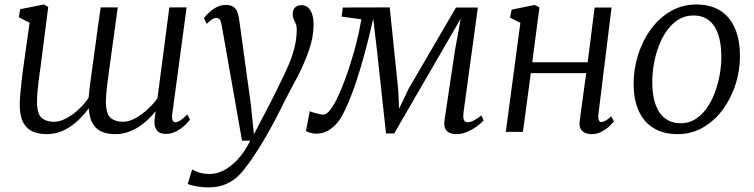

<svg xmlns="http://www.w3.org/2000/svg" viewBox="-20 -588 3362 856"><path d="M161 -291Q159 -276 156.2 -257Q153.5 -238 151 -217.2Q148.5 -196.5 146.8 -175.8Q145 -155 145 -136Q145 -80 165.8 -62.5Q186.5 -45 220 -45Q247 -45 276.5 -61Q306 -77 332 -101.5Q358 -126 375 -152Q378 -185 383 -223Q388 -261 393 -296Q399.5 -340.5 405.2 -385Q411 -429.5 417 -472.2Q423 -515 429 -555H505Q492 -461 483 -395Q474 -329 467.8 -284.8Q461.5 -240.5 458.2 -212.5Q455 -184.5 453.5 -167Q452 -149.5 452 -136Q452 -80 473.2 -62.5Q494.5 -45 528 -45Q554.5 -45 583.2 -60.8Q612 -76.5 638 -100.5Q664 -124.5 682 -150L735 -555H812L748 -80Q745.5 -60.5 749.5 -51.8Q753.5 -43 761 -43Q771.5 -43 784.2 -51.2Q797 -59.5 815 -78L827 -55Q823 -48.5 807.8 -33Q792.5 -17.5 769.2 -4.2Q746 9 718 9Q690.5 9 678 -8.8Q665.5 -26.5 669.5 -58L674 -92Q659 -73.5 640 -55.2Q621 -37 598.2 -22.2Q575.5 -7.5 549.5 1.2Q523.5 10 494 10Q459.5 10 434 -0.8Q408.5 -11.5 393.5 -36.5Q378.5 -61.5 376 -104H375Q359.5 -83 340 -62.8Q320.5 -42.5 297 -26Q273.5 -9.5 246.2 0.2Q219 10 188 10Q152 10 125 -2Q98 -14 83 -43Q68 -72 68 -123Q68 -140 70 -163.5Q72 -187 74.8 -212.2Q77.5 -237.5 80.2 -259.5Q83 -281.5 85 -295L112 -487L64 -511L70 -547L176 -568L195 -557Z M968.5 -474.5Q965 -495 959 -501.5Q953 -508 944.5 -508Q935 -508 925.2 -501.5Q915.5 -495 901.5 -481.5L889.5 -507Q893 -513 907 -527.2Q921 -541.5 941.5 -553.8Q962 -566 985.5 -566Q1008 -566 1020.2 -557.8Q1032.5 -549.5 1038.2 -534.5Q1044 -519.5 1046.5 -499Q1053 -452.5 1059.5 -405.8Q1066 -359 1072.2 -312.2Q1078.5 -265.5 1085 -218.8Q1091.5 -172 1098 -125.5L1112 11L1193 -144.5Q1212.5 -185.5 1232 -224Q1251.5 -262.5 1267.5 -300.5Q1283.5 -338.5 1293.2 -377.2Q1303 -416 1303 -457Q1303 -471.5 1298.5 -482.2Q1294 -493 1289.5 -502.8Q1285 -512.5 1285 -523.5Q1285 -545.5 1296.2 -555.2Q1307.5 -565 1323.5 -565Q1341 -565 1353 -554.8Q1365 -544.5 1371.5 -525Q1378 -505.5 1378 -477.5Q1378 -422 1357 -362.5Q1336 -303 1306.8 -247Q1277.5 -191 1253 -145.5Q1230.5 -99 1209.5 -59Q1188.5 -19 1169.2 14.5Q1150 48 1133 75Q1116 102 1101.5 122.8Q1087 143.5 1075 158Q1062 177.5 1040.2 198.2Q1018.5 219 986.2 233.2Q954 247.5 909 247.5Q887.5 247.5 859.8 243.2Q832 239 817 232L836.5 167.5Q844 172 864.2 179.8Q884.5 187.5 919 187.5Q944 187.5 974.5 173Q1005 158.5 1036.8 126Q1068.5 93.5 1096 39H1059Z M2012.5 10Q1986.5 10 1971.8 -4.5Q1957 -19 1962 -54L2008.5 -364L2034 -505L1953 -365L1737.5 7H1701L1660 -368.5L1644 -505Q1624.5 -418.5 1605.8 -349.8Q1587 -281 1569.5 -228Q1552 -175 1535.5 -136Q1519 -97 1504 -70Q1483.5 -33.5 1454 -12.8Q1424.5 8 1390.5 8Q1381.5 8 1371.8 6Q1362 4 1354.2 1Q1346.5 -2 1344 -4L1361 -92.5Q1363.5 -90.5 1375.5 -86.8Q1387.5 -83 1401 -80Q1414.5 -77 1421 -77Q1436 -77 1452.5 -98.5Q1469 -120 1485.5 -154.8Q1502 -189.5 1517.2 -230.8Q1532.5 -272 1544.5 -311Q1551 -331.5 1557.2 -353.8Q1563.5 -376 1569.8 -400Q1576 -424 1581.2 -449.5Q1586.5 -475 1591 -502L1503 -514L1508.5 -554.5L1717.5 -555L1755 -192L1759.5 -103.5L1801.5 -192L2013 -554.5H2110.5L2046.5 -87Q2046 -81.5 2045.5 -71Q2045 -60.5 2049 -51.8Q2053 -43 2065.5 -43Q2078 -43 2094.5 -52Q2111 -61 2126 -73.5L2136 -51Q2131 -44.5 2112.8 -29.8Q2094.5 -15 2068.2 -2.5Q2042 10 2012.5 10Z M2648 -79Q2646 -61 2649.8 -52.5Q2653.5 -44 2659 -44Q2668 -44 2679.2 -49.8Q2690.5 -55.5 2704.5 -69.5L2717 -47Q2713 -41.5 2699 -27.5Q2685 -13.5 2663.8 -1.8Q2642.5 10 2617.5 10Q2600.5 10 2587.5 4Q2574.5 -2 2568 -15.2Q2561.5 -28.5 2564.5 -49.5L2593.5 -262H2346.5L2311.5 0H2235L2300 -486L2254 -509.5L2261 -545L2364 -566L2385 -555L2353 -310.5H2600L2631 -554.5H2706.5Z M3084.5 -568Q3147.5 -568 3190.8 -540.8Q3234 -513.5 3256.5 -462Q3279 -410.5 3279 -337.5Q3279 -272 3258.8 -210Q3238.5 -148 3201.5 -98.2Q3164.5 -48.5 3113.5 -19.2Q3062.5 10 3001 10Q2939 10 2895 -16.2Q2851 -42.5 2828 -92.8Q2805 -143 2805 -214Q2805 -281 2825 -344.2Q2845 -407.5 2882 -458Q2919 -508.5 2970.5 -538.2Q3022 -568 3084.5 -568ZM3071 -519Q3034.5 -519 3005.2 -501Q2976 -483 2954 -452.5Q2932 -422 2917.2 -383.2Q2902.5 -344.5 2895.2 -302.8Q2888 -261 2888 -221Q2888 -163 2902.5 -122.2Q2917 -81.5 2945.5 -60Q2974 -38.5 3015.5 -38.5Q3051 -38.5 3079.8 -56.5Q3108.5 -74.5 3130.2 -105Q3152 -135.5 3166.5 -174Q3181 -212.5 3188.5 -254Q3196 -295.5 3196 -335Q3196 -393 3182.2 -434Q3168.5 -475 3141 -497Q3113.5 -519 3071 -519Z"/></svg>

Font: Merriweather Light
Style: Italic
Weight: 300
Italic angle: -7.8°
Designer: Eben Sorkin
Foundry: Eben Sorkin
Version: Version 2.101